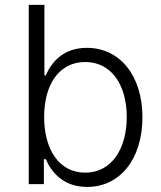

<svg xmlns="http://www.w3.org/2000/svg" viewBox="-20 -747 653 779"><path d="M96.6 0H158V-101.2H165.8C187.9 -51.1 234 11.4 333.5 11.4C467.3 11.4 557.9 -101.9 557.9 -271.3C557.9 -439.3 467 -552.9 332.4 -552.9C232.6 -552.9 187.5 -490.4 165.8 -441.4H160.2V-727.3H96.6ZM159.1 -272.4C159.1 -403.1 219.1 -495.4 325.6 -495.4C435 -495.4 494.3 -398.1 494.3 -272.4C494.3 -145.2 434.3 -46.5 325.6 -46.5C219.8 -46.5 159.1 -140.6 159.1 -272.4Z"/></svg>

Font: Karasuma Gothic
Style: Light
Weight: 300
Designer: Rasmus Andersson / Ryoko Nishizuka
Foundry: rsms
Version: Version 1.00